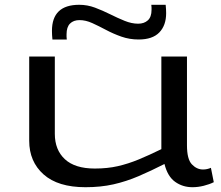

<svg xmlns="http://www.w3.org/2000/svg" viewBox="-20 -772 924 802"><path d="M337 10Q222 10 162 -43.5Q102 -97 102 -184V-536H209V-213Q209 -146 251 -107Q293 -68 376 -68Q429 -68 472.5 -78Q516 -88 559.5 -106Q603 -124 654 -149V-536H761V-165Q761 -107 781.5 -85.5Q802 -64 828 -64Q845 -64 861 -71L873 -11Q855 -2 831 4Q807 10 784 10Q743 10 711.5 -12.5Q680 -35 667 -87Q610 -58 558.5 -36Q507 -14 454 -2Q401 10 337 10ZM199 -607Q198 -616 197.5 -625.5Q197 -635 197 -643Q197 -752 311 -752Q345 -752 377 -740Q409 -728 440 -712.5Q471 -697 500.5 -685Q530 -673 557 -673Q582 -673 597.5 -687Q613 -701 613 -731Q613 -735 613 -741Q613 -747 612 -752H672Q673 -743 673.5 -733.5Q674 -724 674 -717Q674 -666 645.5 -636.5Q617 -607 559 -607Q521 -607 487 -619Q453 -631 423 -647Q393 -663 365.5 -675.5Q338 -688 312 -688Q287 -688 272.5 -673.5Q258 -659 258 -629Q258 -624 258 -618.5Q258 -613 259 -607Z"/></svg>

Font: Georama ExtraExtended
Style: Regular
Weight: 400
Width: 8
Designer: Jean-Baptiste Levee
Foundry: Production Type
Version: Version 1.000